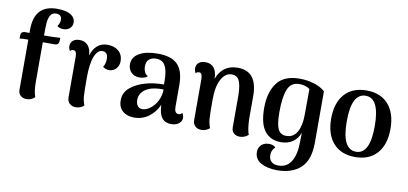

<svg xmlns="http://www.w3.org/2000/svg" viewBox="-84 -1028 3275 1540"><g transform="rotate(10 1554.0 -257.5)"><path d="M420 -655Q420 -626 399.5 -608Q379 -590 350 -590Q313 -590 297 -607Q316 -634 316 -659Q316 -703 270 -703Q239 -703 224.5 -678.5Q210 -654 207 -618Q204 -582 204 -519V-513H232Q251 -513 290.5 -514.5Q330 -516 336 -517L335 -488Q334 -474 326 -466Q318 -458 305 -458H204V-136Q204 -60 221 -13Q192 14 154 14Q124 14 105 -3Q86 -20 86 -49V-458H75Q35 -458 15 -455L16 -484Q17 -498 25.5 -505.5Q34 -513 48 -513H86V-540Q86 -742 272 -742Q342 -742 381 -719.5Q420 -697 420 -655Z M845 -416Q845 -380 823 -355.5Q801 -331 769 -330Q751 -330 737 -335Q723 -340 715 -348Q726 -367 729.5 -381.5Q733 -396 733 -416Q733 -471 687 -471Q648 -471 624.5 -412Q601 -353 601 -237Q601 -125 604 -87.5Q607 -50 621 -16Q611 -6 593.5 2Q576 10 553 10Q524 10 504 -8Q484 -26 484 -58V-386Q484 -414 477.5 -426Q471 -438 457 -438Q438 -438 431 -425Q419 -445 419 -465Q419 -493 438.5 -510Q458 -527 493 -527Q535 -527 560 -499.5Q585 -472 588 -418Q623 -528 720 -528Q776 -528 810.5 -498Q845 -468 845 -416Z M1417 -55Q1417 -27 1393 -8.5Q1369 10 1330 10Q1282 10 1256 -22.5Q1230 -55 1227 -128Q1198 -65 1147 -27.5Q1096 10 1029 10Q971 10 935.5 -21Q900 -52 900 -107Q900 -171 948.5 -212Q997 -253 1072 -274Q1139 -293 1220 -293V-319Q1220 -404 1197.5 -445Q1175 -486 1123 -486Q1088 -486 1066 -467.5Q1044 -449 1044 -409Q1044 -386 1052.5 -366Q1061 -346 1081 -336Q1071 -325 1053.5 -319.5Q1036 -314 1016 -314Q974 -314 948.5 -340Q923 -366 923 -405Q923 -464 978.5 -496Q1034 -528 1130 -528Q1240 -528 1291 -476.5Q1342 -425 1342 -311V-132Q1342 -79 1376 -79Q1383 -79 1391 -82.5Q1399 -86 1404 -94Q1417 -75 1417 -55ZM1224 -253Q1144 -255 1097 -232Q1066 -217 1048 -192Q1030 -167 1030 -135Q1030 -106 1043 -87Q1056 -68 1083 -68Q1114 -68 1147 -93Q1180 -118 1202 -160.5Q1224 -203 1224 -253Z M1960 -13Q1929 14 1891 14Q1861 14 1842 -3Q1823 -20 1823 -49V-307Q1822 -389 1804.5 -428Q1787 -467 1741 -467Q1691 -467 1658 -408.5Q1625 -350 1625 -237Q1625 -123 1628 -85Q1631 -47 1645 -12Q1634 -2 1616.5 6Q1599 14 1578 14Q1547 14 1527.5 -4.5Q1508 -23 1508 -54V-386Q1507 -414 1501 -426Q1495 -438 1481 -438Q1462 -438 1455 -425Q1443 -445 1443 -465Q1443 -493 1462.5 -510Q1482 -527 1517 -527Q1562 -527 1586.5 -497.5Q1611 -468 1612 -408Q1633 -466 1675 -497Q1717 -528 1780 -528Q1862 -528 1901.5 -477Q1941 -426 1941 -325V-136Q1944 -53 1960 -13Z M2048 110Q2048 74 2071.5 52Q2095 30 2132 30Q2172 30 2187 50Q2158 75 2158 116Q2158 150 2178 169Q2198 188 2236 188Q2305 188 2340 130Q2375 72 2375 -32Q2375 -81 2376 -104Q2358 -54 2318.5 -27Q2279 0 2222 0Q2138 0 2091 -59.5Q2044 -119 2044 -249Q2044 -375 2100.5 -451.5Q2157 -528 2285 -528Q2346 -528 2401.5 -511Q2457 -494 2493 -462V-44Q2493 99 2423 163Q2353 227 2232 227Q2153 227 2100.5 198Q2048 169 2048 110ZM2374 -249 2375 -459Q2361 -471 2338 -478Q2315 -485 2290 -485Q2221 -485 2195.5 -421.5Q2170 -358 2170 -237Q2170 -138 2189.5 -97.5Q2209 -57 2257 -57Q2315 -57 2344.5 -109.5Q2374 -162 2374 -249Z M2588 -257Q2588 -385 2651.5 -456.5Q2715 -528 2830 -528Q2944 -528 3007.5 -456.5Q3071 -385 3071 -257Q3071 -129 3007.5 -57.5Q2944 14 2830 14Q2715 14 2651.5 -57.5Q2588 -129 2588 -257ZM2943 -257Q2943 -485 2830 -485Q2715 -485 2715 -257Q2715 -29 2830 -29Q2943 -29 2943 -257Z"/></g></svg>

Font: Arima Madurai ExtraBold
Style: Regular
Weight: 800
Designer: Joana Correia and Natanael Gama
Foundry: NDISCOVER
Version: Version 1.020